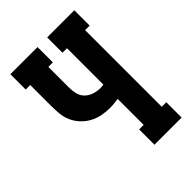

<svg xmlns="http://www.w3.org/2000/svg" viewBox="-215 -832 930 930"><g transform="rotate(-45 250.0 -367.5)"><path d="M283 0V-105H314V-283Q300 -281 285.5 -279.5Q271 -278 257 -278Q229 -278 202 -283.5Q175 -289 151 -302Q127 -315 108 -335.5Q89 -356 78 -381Q67 -406 64.5 -433.5Q62 -461 62 -489V-630H31V-735H217V-630H186V-489Q186 -467 191 -445.5Q196 -424 211.5 -408.5Q227 -393 248.5 -386Q270 -379 292 -379Q297 -379 303 -379.5Q309 -380 314 -381V-630H283V-735H469V-630H438V-105H469V0Z"/></g></svg>

Font: Iosevka Slab Extrabold
Style: Regular
Weight: 800
Monospace: yes
Designer: Belleve Invis
Foundry: Belleve Invis
Version: Version 11.1.1; ttfautohint (v1.8.3)